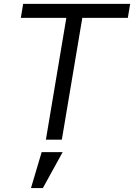

<svg xmlns="http://www.w3.org/2000/svg" viewBox="-20 -718 689 987"><path d="M637.1 -626.1 649.1 -698.2H99.1L87 -626.1H321L215.9 0H297.9L403.1 -626.1ZM139.2 248.9H200.3L302.2 63.9H194.2Z"/></svg>

Font: Margiela Mono Italic Italic
Style: Regular
Weight: 400
Designer: Mike Abbink, Paul van der Laan, Pieter van Rosmalen
Foundry: Bold Monday
Version: Version 2.003 2021